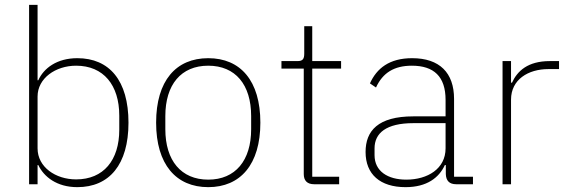

<svg xmlns="http://www.w3.org/2000/svg" viewBox="-20 -760 2340 792"><path d="M100 0H135V-79H138C161 -31 214 12 299 12C431 12 510 -81 510 -254C510 -428 431 -520 299 -520C214 -520 160 -478 138 -429H135V-740H100ZM294 -20C209 -20 135 -71 135 -148V-362C135 -437 209 -489 294 -489C407 -489 472 -409 472 -283V-225C472 -99 407 -20 294 -20Z M839 12C972 12 1054 -82 1054 -254C1054 -427 972 -520 839 -520C706 -520 624 -427 624 -254C624 -82 706 12 839 12ZM839 -19C727 -19 662 -98 662 -227V-281C662 -411 727 -489 839 -489C951 -489 1016 -411 1016 -281V-227C1016 -98 951 -19 839 -19Z M1379 0V-31H1268V-477H1387V-508H1268V-652H1235V-539C1235 -517 1229 -508 1207 -508H1141V-477H1233V-42C1233 -15 1247 0 1276 0Z M1931 0V-31H1853V-352C1853 -460 1793 -520 1680 -520C1586 -520 1534 -478 1506 -416L1531 -399C1559 -460 1606 -489 1679 -489C1770 -489 1818 -444 1818 -348V-280H1685C1539 -280 1488 -220 1488 -133C1488 -41 1548 12 1653 12C1741 12 1791 -27 1815 -79H1819V-42C1820 -15 1833 0 1862 0ZM1656 -19C1579 -19 1525 -54 1525 -120V-148C1525 -211 1573 -252 1685 -252H1818V-148C1818 -64 1744 -19 1656 -19Z M2088 0V-349C2088 -432 2159 -475 2242 -475H2286V-508H2248C2157 -508 2114 -467 2092 -419H2088V-508H2053V0Z"/></svg>

Font: IBM Plex Thai Looped ExtraLight
Style: Regular
Weight: 200
Designer: Mike Abbink, Paul van der Laan, Pieter van Rosmalen, Ben Mitchell, Mark Frömberg
Foundry: Bold Monday
Version: Version 1.0